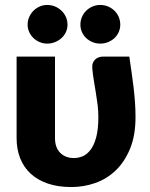

<svg xmlns="http://www.w3.org/2000/svg" viewBox="-20 -747 606 775"><path d="M47 0ZM202 -518.5V-189.5Q202 -151 223.2 -130Q244.5 -109 278.5 -109Q296 -109 313.5 -116.2Q331 -123.5 345.2 -142Q359.5 -160.5 368.2 -192.5Q377 -224.5 377 -274Q377 -299.5 374 -323.8Q371 -348 367 -372Q363 -396 359 -420.5Q355 -445 352.5 -470.5Q351.5 -484 355 -493Q358.5 -502 365 -507.8Q371.5 -513.5 379.5 -516Q387.5 -518.5 395 -518.5H502Q506.5 -486.5 511 -456.2Q515.5 -426 519 -396Q522.5 -366 524.8 -335.8Q527 -305.5 527 -274Q527 -200 505 -146.8Q483 -93.5 447 -59Q411 -24.5 364.2 -8.2Q317.5 8 268 8Q214.5 8 173.2 -6Q132 -20 104 -45.8Q76 -71.5 61.5 -108Q47 -144.5 47 -189.5V-518.5ZM252.5 -647.5Q252.5 -631.5 246 -617.5Q239.5 -603.5 228.2 -593.2Q217 -583 202.2 -577Q187.5 -571 170.5 -571Q154.5 -571 140.2 -577Q126 -583 115.2 -593.2Q104.5 -603.5 98 -617.5Q91.5 -631.5 91.5 -647.5Q91.5 -664 98 -678.5Q104.5 -693 115.2 -703.8Q126 -714.5 140.2 -720.8Q154.5 -727 170.5 -727Q187.5 -727 202.2 -720.8Q217 -714.5 228.2 -703.8Q239.5 -693 246 -678.5Q252.5 -664 252.5 -647.5ZM465.5 -647.5Q465.5 -631.5 459.2 -617.5Q453 -603.5 442 -593.2Q431 -583 416.2 -577Q401.5 -571 384.5 -571Q368 -571 353.5 -577Q339 -583 328 -593.2Q317 -603.5 310.8 -617.5Q304.5 -631.5 304.5 -647.5Q304.5 -664 310.8 -678.5Q317 -693 328 -703.8Q339 -714.5 353.5 -720.8Q368 -727 384.5 -727Q401.5 -727 416.2 -720.8Q431 -714.5 442 -703.8Q453 -693 459.2 -678.5Q465.5 -664 465.5 -647.5Z"/></svg>

Font: Lato Black
Style: Regular
Weight: 900
Designer: Lukasz Dziedzic
Foundry: tyPoland Lukasz Dziedzic
Version: Version 2.007; 2014-02-27